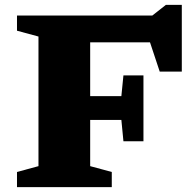

<svg xmlns="http://www.w3.org/2000/svg" viewBox="-20 -771 802 791"><path d="M571 -460.5V-189H488.5L480 -277H351.5V-86.5L440.5 -62.5V0H50V-62.5L138.5 -86.5V-620.5L50 -644.5V-707H607.5L663.5 -751H729V-476H638L598 -596.5H351.5V-375H480L488.5 -460.5Z"/></svg>

Font: Newsreader Caption
Style: Bold
Weight: 700
Designer: Hugues Gentile
Foundry: Production Type
Version: Version 1.001